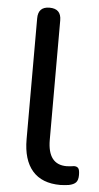

<svg xmlns="http://www.w3.org/2000/svg" viewBox="-53 -745 408 788"><g transform="rotate(5 151.5 -351.5)"><path d="M226 9Q150 9 111 -36Q72 -81 72 -166V-664Q72 -712 119 -712Q167 -712 167 -664V-172Q167 -70 245 -70Q253 -70 261 -71Q269 -72 276 -73Q288 -73 293.5 -66Q299 -59 299 -38Q299 -17 290 -7.5Q281 2 261 6Q254 7 244 8Q234 9 226 9Z"/></g></svg>

Font: Chiron GoRound TC
Style: Regular
Weight: 400
Designer: Ryoko NISHIZUKA 西塚涼子 (kana, bopomofo & ideographs); Paul D. Hunt (Latin, Greek & Cyrillic); Sandoll Communications 산돌커뮤니
Foundry: Adobe
Version: Version 1.000;hotconv 1.1.1;makeotfexe 2.6.0